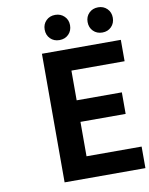

<svg xmlns="http://www.w3.org/2000/svg" viewBox="-100 -1016 847 1088"><g transform="rotate(-10 323.5 -472.0)"><path d="M182 0V-740H636V-617H330V-446H590V-322H330V-124H647V0ZM221 -872Q221 -903 241.5 -923.5Q262 -944 294 -944Q325 -944 346 -923.5Q367 -903 367 -872Q367 -840 346.5 -819.5Q326 -799 294 -799Q262 -799 241.5 -819.5Q221 -840 221 -872ZM541 -799Q509 -799 488.5 -819.5Q468 -840 468 -872Q468 -903 488.5 -923.5Q509 -944 541 -944Q572 -944 592.5 -923.5Q613 -903 613 -872Q613 -840 592.5 -819.5Q572 -799 541 -799Z"/></g></svg>

Font: NotoSansHansBold
Style: Bold
Weight: 700
Designer: Ryoko NISHIZUKA  (kana & ideographs); Paul D. Hunt (Latin, Greek & Cyrillic); Wenlong ZHANG  (bopomofo); Sandoll Communi
Foundry: Adobe Systems Incorporated
Version: Version 1.00;December 8, 2021;FontCreator 13.0.0.2675 64-bit